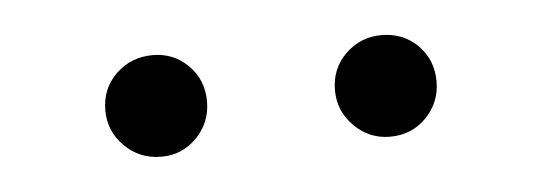

<svg xmlns="http://www.w3.org/2000/svg" viewBox="-25 -643 480 170"><g transform="rotate(-5 215.0 -558.0)"><path d="M316.9 -512.9Q298.4 -512.9 285.1 -526.2Q271.8 -539.5 271.8 -558.1Q271.8 -577.4 285.1 -590.3Q298.4 -603.2 316.9 -603.2Q336.3 -603.2 349.2 -590.3Q362.1 -577.4 362.1 -558.1Q362.1 -539.5 349.2 -526.2Q336.3 -512.9 316.9 -512.9ZM113.7 -512.9Q94.4 -512.9 81 -526.2Q67.7 -539.5 67.7 -558.1Q67.7 -577.4 81 -590.3Q94.4 -603.2 113.7 -603.2Q132.3 -603.2 145.2 -590.3Q158.1 -577.4 158.1 -558.1Q158.1 -539.5 145.2 -526.2Q132.3 -512.9 113.7 -512.9Z"/></g></svg>

Font: Playfair 144pt SemiExpanded Light
Style: Regular
Weight: 300
Width: 6
Designer: Claus Eggers Sørensen
Foundry: Claus Eggers Sørensen
Version: Version 2.203